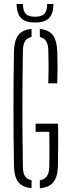

<svg xmlns="http://www.w3.org/2000/svg" viewBox="-20 -952 354 976"><path d="M140.5 4.5Q93.5 0 72.8 -26.8Q52 -53.5 51 -108.5Q49.5 -183.5 49 -255.8Q48.5 -328 48.5 -399.2Q48.5 -470.5 49 -542.8Q49.5 -615 51 -690.5Q52.5 -746.5 73.2 -773.5Q94 -800.5 140.5 -805V-764Q118 -759.5 107.8 -743.5Q97.5 -727.5 96.5 -697.5Q95 -620.5 94.5 -546.5Q94 -472.5 94 -400.2Q94 -328 94.5 -254.2Q95 -180.5 96.5 -103Q96.5 -73 106.8 -56.8Q117 -40.5 140.5 -36ZM182.5 5V-35.5Q206.5 -39.5 218 -55.8Q229.5 -72 230.5 -103Q231 -133.5 231.2 -163Q231.5 -192.5 231.2 -221.8Q231 -251 230.5 -282H161V-323.5H275Q276 -287 275.8 -235.8Q275.5 -184.5 274.5 -108.5Q273 -53 251.5 -26Q230 1 182.5 5ZM225.5 -528.5Q227 -572 227 -613Q227 -654 225.5 -697.5Q224.5 -727 214.2 -743.2Q204 -759.5 182.5 -764V-805Q227.5 -800.5 248.2 -773.8Q269 -747 271 -692Q272.5 -649.5 272.5 -610.2Q272.5 -571 271 -528.5ZM158 -837.5Q109.5 -837.5 87.8 -859.2Q66 -881 64 -931.5H96.5Q97 -896.5 110.8 -881.8Q124.5 -867 158 -867Q192 -867 205.8 -881.8Q219.5 -896.5 220 -931.5H252Q250.5 -881 228.8 -859.2Q207 -837.5 158 -837.5Z"/></svg>

Font: Big Shoulders Stencil Display Thin Light
Style: Regular
Weight: 300
Version: Version 2.001